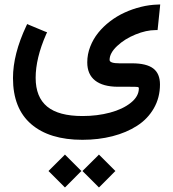

<svg xmlns="http://www.w3.org/2000/svg" viewBox="-20 -385 768 852"><path d="M184.6 -232.4Q138.2 -126.5 138.2 -39.6Q138.2 45.9 189.2 87.9Q240.2 129.9 346.2 129.9Q411.6 129.9 468.3 114.7Q524.9 99.6 560.5 71Q596.2 42.5 596.2 6.8Q596.2 2 590.6 1Q585 0 556.2 0H502Q436.5 -0.5 401.9 -27.8Q367.2 -55.2 367.2 -108.4Q367.2 -144 380.4 -178Q393.6 -211.9 415.8 -239.5Q438 -267.1 468.3 -290.3Q498.5 -313.5 533.2 -329.3Q567.9 -345.2 605.5 -354.5Q643.1 -363.8 679.7 -364.7L690.9 -365.2L689.9 -354L680.2 -260.3L679.2 -251.5H670.4Q628.9 -251.5 581.1 -231.9Q533.2 -212.4 499.8 -180.9Q466.3 -149.4 466.3 -119.1Q466.3 -104 510.3 -104H566.4Q629.9 -104 659.9 -81.3Q689.9 -58.6 689.9 -10.3Q689.9 48.3 662.6 95.7Q635.3 143.1 588.1 173.3Q541 203.6 479 219.5Q417 235.4 345.7 235.4Q199.2 235.4 118.4 165.8Q37.6 96.2 37.6 -38.6Q37.6 -144.5 96.7 -270L100.6 -278.3L109.4 -274.4L179.7 -245.1L189 -241.7ZM421.9 303.7 489.3 371.1 492.2 374 489.3 376.5 421.9 444.3 418.9 446.8 416.5 444.3 348.6 376.5 346.2 374 348.6 371.1 416.5 303.7 418.9 300.8ZM271 303.7 338.4 371.1 341.3 374 338.4 376.5 271 444.3 268.1 446.8 265.6 444.3 197.8 376.5 195.3 374 197.8 371.1 265.6 303.7 268.1 300.8Z"/></svg>

Font: Samim WOL
Style: Medium-WOL
Weight: 500
Foundry: DejaVu fonts team - Redesigned by Saber Rastikerdar
Version: Version 4.0.0